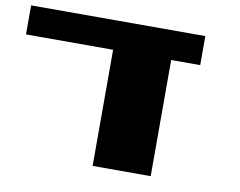

<svg xmlns="http://www.w3.org/2000/svg" viewBox="-71 -719 1017 814"><g transform="rotate(10 437.5 -312.5)"><path d="M375 0H625V-500H750V-625H0V-500H375Z"/></g></svg>

Font: Faithful 32x
Style: Bold
Weight: 400
Foundry: Faithful Resource Pack
Version: Version 1.0; January 27, 2023